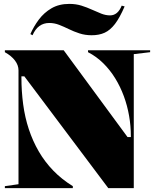

<svg xmlns="http://www.w3.org/2000/svg" viewBox="-20 -966 796 986"><path d="M5 0V-10L75 -20V-605Q75 -631 57 -655Q39 -679 5 -698V-708H307L635 -262H652V-267Q652 -319 643 -371Q634 -423 616 -472Q598 -521 571.5 -564Q545 -607 510 -641.5Q475 -676 432 -698V-708H751V-698L667 -688V0H536L105 -574H90V-569Q90 -497 99 -430Q108 -363 128 -302.5Q148 -242 179 -188.5Q210 -135 253.5 -90Q297 -45 354 -10V0ZM451 -785Q417 -785 388 -794.5Q359 -804 333.5 -816.5Q308 -829 283.5 -838.5Q259 -848 233 -848Q204 -848 182.5 -832.5Q161 -817 147 -785L136 -791Q153 -830 179.5 -865.5Q206 -901 244.5 -923.5Q283 -946 336 -946Q370 -946 398.5 -937Q427 -928 452 -916.5Q477 -905 500 -896Q523 -887 545 -887Q565 -887 580 -899.5Q595 -912 605 -937L620 -933Q595 -875 570.5 -843Q546 -811 517.5 -798Q489 -785 451 -785Z"/></svg>

Font: Kalnia Thin
Style: Regular
Weight: 100
Version: Version 1.105